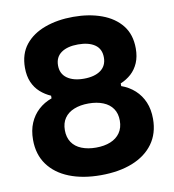

<svg xmlns="http://www.w3.org/2000/svg" viewBox="-85 -826 837 922"><g transform="rotate(-10 333.5 -365.0)"><path d="M333 21Q245.2 21 179.5 -5.1Q113.8 -31.2 77.4 -81.2Q41 -131.2 41 -202.5Q41 -248.8 56.1 -284.2Q71.2 -319.8 98.6 -345Q126 -370.2 163.2 -383.5V-396.5Q134.8 -408.8 111.8 -429.2Q88.8 -449.8 75.8 -479.8Q62.8 -509.8 62.8 -550Q62.8 -617.5 98.1 -661.9Q133.5 -706.2 195 -728.6Q256.5 -751 333 -751Q410.5 -751 471.6 -728.6Q532.8 -706.2 568 -661.9Q603.2 -617.5 603.2 -550Q603.2 -509.8 590.4 -479.8Q577.5 -449.8 554.9 -429.2Q532.2 -408.8 502.8 -396.5V-383.5Q540.2 -370.2 568 -344.9Q595.8 -319.5 610.9 -284Q626 -248.5 626 -202.5Q626 -131.2 589.6 -81.2Q553.2 -31.2 487.5 -5.1Q421.8 21 333 21ZM333 -113.5Q373.8 -113.5 403.8 -125.8Q433.8 -138 450.6 -162.2Q467.5 -186.5 467.5 -221.5Q467.5 -256.5 451.1 -280.2Q434.8 -304 404.4 -316.2Q374 -328.5 333 -328.5Q293 -328.5 262.6 -316.2Q232.2 -304 215.9 -280.2Q199.5 -256.5 199.5 -221.5Q199.5 -186.5 215.9 -162.2Q232.2 -138 262.6 -125.8Q293 -113.5 333 -113.5ZM333 -449.5Q385.2 -449.5 415 -471.1Q444.8 -492.8 444.8 -533.5Q444.8 -575.2 414.9 -595.9Q385 -616.5 333 -616.5Q281 -616.5 251.1 -595.4Q221.2 -574.2 221.2 -533.5Q221.2 -492.8 251.5 -471.1Q281.8 -449.5 333 -449.5Z"/></g></svg>

Font: SVN-Sora Variable
Style: Regular
Weight: 400
Designer: Jonathan Barnbrook, Julián Moncada
Foundry: Barnbrook Fonts
Version: Version 2.000 - Viet hoa boi STYLEno.1 Fonts